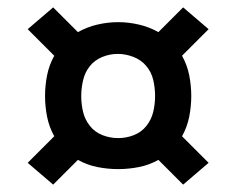

<svg xmlns="http://www.w3.org/2000/svg" viewBox="-20 -600 640 520"><path d="M476 -100 409 -167Q384 -153 356 -147.5Q328 -142 300 -142Q272 -142 244 -147.5Q216 -153 191 -167L124 -100L55 -159L127 -231Q113 -256 107.5 -284Q102 -312 102 -340Q102 -368 107.5 -396Q113 -424 127 -449L55 -521L124 -580L191 -513Q216 -527 244 -533.5Q272 -540 300 -540Q328 -540 356 -533.5Q384 -527 409 -513L476 -580L545 -521L473 -449Q487 -424 492.5 -396Q498 -368 498 -340Q498 -312 492.5 -284Q487 -256 473 -231L545 -159ZM300 -226Q322 -226 342.5 -234Q363 -242 376.5 -259Q390 -276 395 -297Q400 -318 400 -340Q400 -362 395 -383.5Q390 -405 376 -421.5Q362 -438 341 -446Q320 -454 299 -454Q277 -454 256.5 -445.5Q236 -437 223 -420.5Q210 -404 205 -382.5Q200 -361 200 -340Q200 -318 205 -297Q210 -276 223.5 -259Q237 -242 257.5 -234Q278 -226 300 -226Z"/></svg>

Font: Iosevka Curly Slab SmBdEx
Style: Regular
Weight: 600
Width: 7
Monospace: yes
Designer: Belleve Invis
Foundry: Belleve Invis
Version: Version 11.1.0; ttfautohint (v1.8.3)